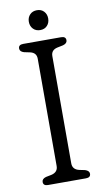

<svg xmlns="http://www.w3.org/2000/svg" viewBox="-95 -894 506 938"><g transform="rotate(-10 158.5 -425.0)"><path d="M194.5 -84.5Q194.5 -53.5 228 -46L255 -40.5Q276 -34 276 -19Q276 0 252.5 0H64.5Q41 0 41 -19Q41 -34.5 61.5 -40.5L89 -46Q122 -53.5 122 -84.5V-616.5Q122 -646.5 90.5 -653.5L61.5 -659.5Q41 -665.5 41 -681Q41 -700 64.5 -700H252.5Q276 -700 276 -681Q276 -665.5 255 -659.5L226 -653.5Q194.5 -646.5 194.5 -616.5ZM159 -752Q137 -752 123.8 -766Q110.5 -780 110.5 -801.5Q110.5 -822.5 123.8 -836.5Q137 -850.5 159 -850.5Q180.5 -850.5 193.5 -836.5Q206.5 -822.5 206.5 -801.5Q206.5 -780 193.5 -766Q180.5 -752 159 -752Z"/></g></svg>

Font: Fraunces 72pt S100 Light
Style: Regular
Weight: 300
Version: Version 1.000; ttfautohint (v1.8.3)